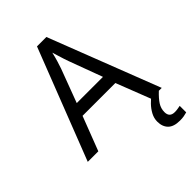

<svg xmlns="http://www.w3.org/2000/svg" viewBox="-266 -834 1171 1171"><g transform="rotate(-45 319.5 -248.5)"><path d="M545 0 459 -221H176L91 0H0L279 -717H360L638 0ZM352 -517Q349 -525 342 -546Q335 -567 328.5 -589.5Q322 -612 318 -624Q311 -593 302 -563.5Q293 -534 287 -517L206 -301H432ZM545 116Q545 161 590 161Q607 161 618.5 158.5Q630 156 638 155V211Q624 215 610 217.5Q596 220 576 220Q523 220 498 195Q473 170 473 126Q473 97 487.5 70Q502 43 523.5 21Q545 -1 565 -15L613 0Q579 32 562 58.5Q545 85 545 116Z"/></g></svg>

Font: Noto Sans Old Italic
Style: Regular
Weight: 400
Designer: Monotype Design Team
Foundry: Monotype Imaging Inc.
Version: Version 2.003; ttfautohint (v1.8.4.7-5d5b)